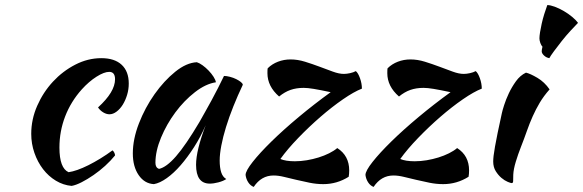

<svg xmlns="http://www.w3.org/2000/svg" viewBox="-20 -703 2296 756"><path d="M103 -176Q103 -233 126.5 -286.5Q150 -340 188.5 -381.5Q227 -423 276.5 -448.5Q326 -474 379 -474Q431 -474 459 -448Q487 -422 487 -374Q487 -351 480.5 -329.5Q474 -308 463.5 -291Q453 -274 439 -263.5Q425 -253 411 -253Q399 -253 386.5 -260.5Q374 -268 366 -280Q433 -341 433 -391Q433 -420 410 -420Q390 -420 360 -401Q330 -382 302 -351Q259 -303 236.5 -244.5Q214 -186 214 -122Q214 -41 250 -25Q265 -27 285 -34Q305 -41 328 -52.5Q351 -64 375.5 -79Q400 -94 423 -111Q427 -108 430 -102Q433 -96 433 -91Q416 -70 394 -50Q372 -30 348 -13.5Q324 3 301.5 14.5Q279 26 262 29Q229 26 200 8.5Q171 -9 149.5 -37Q128 -65 115.5 -101Q103 -137 103 -176Z M862 -404Q872 -404 885.5 -400.5Q899 -397 910 -391.5Q921 -386 928.5 -380Q936 -374 936 -369Q916 -327 899 -284.5Q882 -242 870 -203Q858 -164 851.5 -130Q845 -96 845 -71Q845 -43 851 -24.5Q857 -6 871 2Q859 10 840 15Q821 20 806 20Q752 20 752 -54Q752 -111 790 -210Q770 -164 744 -123.5Q718 -83 691 -52Q664 -21 636.5 -1.5Q609 18 586 22Q549 20 526 -13.5Q503 -47 503 -99Q503 -155 527 -217Q551 -279 588.5 -332Q626 -385 670 -420.5Q714 -456 755 -458Q765 -455 777.5 -446Q790 -437 801.5 -425Q813 -413 821 -400.5Q829 -388 830 -379Q790 -373 747.5 -340Q705 -307 670.5 -260.5Q636 -214 614 -161Q592 -108 592 -62Q592 -43 606 -38Q635 -44 673 -87.5Q711 -131 765 -222Q775 -240 787.5 -262Q800 -284 813 -308Q826 -332 838.5 -356.5Q851 -381 862 -404Z M947 -14Q947 -30 975 -65.5Q1003 -101 1049.5 -146.5Q1096 -192 1156.5 -242.5Q1217 -293 1282 -340Q1240 -349 1215.5 -353Q1191 -357 1176 -357Q1147 -357 1124 -349Q1101 -341 1079 -323Q1033 -363 1033 -415Q1033 -431 1034 -434Q1051 -451 1074.5 -460Q1098 -469 1124 -469Q1152 -469 1181 -460Q1210 -451 1238 -440.5Q1266 -430 1290.5 -421Q1315 -412 1334 -412Q1345 -412 1358.5 -415Q1372 -418 1381 -423Q1390 -416 1397.5 -395Q1405 -374 1405 -354Q1374 -342 1330.5 -312Q1287 -282 1242 -243Q1197 -204 1154.5 -160Q1112 -116 1084 -77Q1105 -68 1141 -68Q1164 -68 1188 -72Q1212 -76 1234.5 -83Q1257 -90 1276 -99.5Q1295 -109 1308 -120Q1355 -90 1355 -32Q1355 -24 1354.5 -19Q1354 -14 1353 -7Q1307 22 1253 22Q1226 22 1199 16.5Q1172 11 1146.5 5Q1121 -1 1098.5 -6.5Q1076 -12 1057 -12Q1009 -12 979 33Q966 28 957.5 15Q949 2 947 -14Z M1419 -14Q1419 -30 1447 -65.5Q1475 -101 1521.5 -146.5Q1568 -192 1628.5 -242.5Q1689 -293 1754 -340Q1712 -349 1687.5 -353Q1663 -357 1648 -357Q1619 -357 1596 -349Q1573 -341 1551 -323Q1505 -363 1505 -415Q1505 -431 1506 -434Q1523 -451 1546.5 -460Q1570 -469 1596 -469Q1624 -469 1653 -460Q1682 -451 1710 -440.5Q1738 -430 1762.5 -421Q1787 -412 1806 -412Q1817 -412 1830.5 -415Q1844 -418 1853 -423Q1862 -416 1869.5 -395Q1877 -374 1877 -354Q1846 -342 1802.5 -312Q1759 -282 1714 -243Q1669 -204 1626.5 -160Q1584 -116 1556 -77Q1577 -68 1613 -68Q1636 -68 1660 -72Q1684 -76 1706.5 -83Q1729 -90 1748 -99.5Q1767 -109 1780 -120Q1827 -90 1827 -32Q1827 -24 1826.5 -19Q1826 -14 1825 -7Q1779 22 1725 22Q1698 22 1671 16.5Q1644 11 1618.5 5Q1593 -1 1570.5 -6.5Q1548 -12 1529 -12Q1481 -12 1451 33Q1438 28 1429.5 15Q1421 2 1419 -14Z M1922 -67Q1922 -76 1923.5 -89.5Q1925 -103 1929 -125.5Q1933 -148 1939.5 -180Q1946 -212 1956 -257Q1958 -267 1965 -289Q1972 -311 1983.5 -335.5Q1995 -360 2011.5 -383Q2028 -406 2051 -417Q2068 -413 2096 -396.5Q2124 -380 2144 -351Q2121 -325 2105.5 -299Q2090 -273 2077.5 -245Q2065 -217 2054.5 -187Q2044 -157 2031 -124Q2020 -96 2011 -66.5Q2002 -37 2001 -15Q2001 3 2000.5 10.5Q2000 18 1995 18Q1991 18 1979 13Q1967 8 1954.5 -2.5Q1942 -13 1932 -29Q1922 -45 1922 -67ZM2113 -501Q2113 -507 2116 -519Q2111 -524 2107.5 -534Q2104 -544 2104 -552Q2104 -561 2106.5 -576.5Q2109 -592 2113 -610Q2117 -628 2123 -647.5Q2129 -667 2135 -683Q2147 -683 2164.5 -676.5Q2182 -670 2200 -659.5Q2218 -649 2233 -636.5Q2248 -624 2256 -613Q2245 -602 2227 -582.5Q2209 -563 2192 -541.5Q2175 -520 2161 -501Q2147 -482 2143 -474Q2131 -476 2122 -484.5Q2113 -493 2113 -501Z"/></svg>

Font: Sweet Mavka Script
Style: Regular
Weight: 500
Designer: Pablo Impallari/Anastassiya Vishnevskaya
Foundry: Pablo Impallari/ Anastassiya Vishnevskaya
Version: Version 2.0/www.impallari.com/   behance.net/sweetcherry